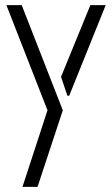

<svg xmlns="http://www.w3.org/2000/svg" viewBox="-20 -546 438 752"><path d="M68 186 166 -114 5 -526H65L226 -114L127 186ZM244 -171 219 -245 334 -526H394L251 -171Z"/></svg>

Font: Stick No Bills ExtraLight Light
Style: Regular
Weight: 300
Version: Version 2.000